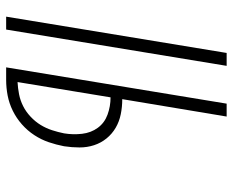

<svg xmlns="http://www.w3.org/2000/svg" viewBox="-88 -688 775 640"><g transform="rotate(-90 300.0 -367.5)"><path d="M401 0 522 -735H565L444 0ZM232 0 290 -348Q264 -348 239.5 -353Q215 -358 194.5 -370Q174 -382 159 -400.5Q144 -419 136.5 -442Q129 -465 129 -490.5Q129 -516 133 -542Q138 -568 146.5 -593Q155 -618 170 -641Q185 -664 206 -682.5Q227 -701 251.5 -713Q276 -725 302 -730Q328 -735 354 -735H396L275 0ZM296 -387 347 -697Q327 -696 306.5 -692Q286 -688 267 -678.5Q248 -669 231.5 -653.5Q215 -638 204 -620Q193 -602 186.5 -582Q180 -562 176 -542Q171 -512 174.5 -482Q178 -452 194.5 -429.5Q211 -407 238.5 -397Q266 -387 296 -387Z"/></g></svg>

Font: Iosevka Curly Slab XLtEx
Style: Italic
Weight: 200
Width: 7
Italic angle: -9°
Monospace: yes
Designer: Belleve Invis
Foundry: Belleve Invis
Version: Version 11.1.0; ttfautohint (v1.8.3)